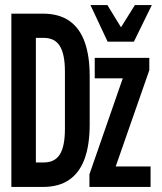

<svg xmlns="http://www.w3.org/2000/svg" viewBox="-20 -740 640 760"><path d="M25 0V-686H149Q214 -686 255 -657Q296 -628 315.5 -573Q335 -518 335 -439V-247Q335 -168 315.5 -113Q296 -58 255 -29Q214 0 149 0ZM122 -97H154Q197 -97 217 -129Q237 -161 237 -230V-457Q237 -525 217 -557.5Q197 -590 154 -590H122ZM334 0V-50L466 -430H355V-511H571V-462L438 -81H576V0ZM406 -575 338 -720H405L459 -632L514 -720H581L510 -575Z"/></svg>

Font: Chivo Mono Medium Medium
Style: Regular
Weight: 500
Monospace: yes
Version: Version 1.008